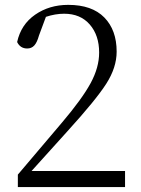

<svg xmlns="http://www.w3.org/2000/svg" viewBox="-20 -762 575 782"><path d="M108.4 -65.4H489.3V0H52.7V-50.8Q213.9 -240.2 232.4 -262.7Q314.5 -359.4 349.1 -423.3Q383.8 -487.3 383.8 -547.9Q383.8 -618.2 345.7 -662.1Q307.6 -706.1 241.2 -706.1Q205.1 -706.1 167 -693.4L138.7 -617.2Q130.9 -588.9 119.6 -576.7Q108.4 -564.5 90.8 -564.5Q62.5 -564.5 49.8 -590.8Q65.4 -662.1 123 -702.1Q180.7 -742.2 257.8 -742.2Q354.5 -742.2 404.8 -690.9Q455.1 -639.6 455.1 -551.8Q455.1 -487.3 413.1 -421.4Q371.1 -355.5 253.9 -226.6Q239.3 -210 186.5 -151.9Q133.8 -93.8 108.4 -65.4Z"/></svg>

Font: GenYoMin TW TTF Light
Style: Regular
Weight: 300
Version: Version 1.300